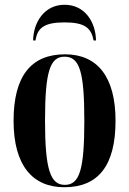

<svg xmlns="http://www.w3.org/2000/svg" viewBox="-20 -776 543 806"><path d="M119 -606H129C137 -658 164 -682 251 -682C337 -682 363 -658 373 -606H383C382 -681 338 -756 251 -756C165 -756 120 -681 119 -606ZM250 10C392 10 465 -80 465 -269C465 -456 387 -548 253 -548C110 -548 37 -456 37 -269C37 -81 117 10 250 10ZM252 0C192 0 169 -63 169 -269C169 -476 190 -538 251 -538C314 -538 334 -476 334 -269C334 -63 314 0 252 0Z"/></svg>

Font: Noto Serif Display ExtraCondensed
Style: Bold
Weight: 700
Width: 2
Designer: Monotype Design Team
Foundry: Monotype Imaging Inc.
Version: Version 2.009